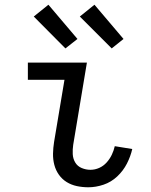

<svg xmlns="http://www.w3.org/2000/svg" viewBox="-20 -785 640 813"><path d="M354 8Q329 8 305.5 3Q282 -2 262.5 -14Q243 -26 229.5 -45Q216 -64 210 -87Q204 -110 204.5 -134.5Q205 -159 209 -184L253 -447H98V-520H348L290 -172Q287 -152 288 -132.5Q289 -113 298.5 -97Q308 -81 326 -73.5Q344 -66 363 -66Q382 -66 400 -74Q418 -82 431.5 -97Q445 -112 453.5 -130Q462 -148 466 -166L540 -154Q533 -123 517.5 -92.5Q502 -62 476.5 -38Q451 -14 418.5 -3Q386 8 354 8ZM453 -580 318 -715 380 -765 503 -620ZM257 -580 123 -715 185 -765 308 -620Z"/></svg>

Font: Iosevka Extended
Style: Italic
Weight: 400
Width: 7
Italic angle: -9°
Monospace: yes
Designer: Belleve Invis
Foundry: Belleve Invis
Version: Version 32.5.0; ttfautohint (v1.8.4)